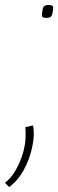

<svg xmlns="http://www.w3.org/2000/svg" viewBox="-98 -552 234 773"><path d="M4 -40 35 -47Q37 -37 37.5 -28.5Q38 -20 38 -11Q38 14 28.5 53.5Q19 93 -3 133.5Q-25 174 -61 201L-78 184Q-54 166 -35.5 134Q-17 102 -6 65.5Q5 29 5 -4Q5 -12 5 -21.5Q5 -31 4 -40ZM71 -496Q73 -517 77.5 -524.5Q82 -532 98 -532Q108 -532 112.5 -529Q117 -526 116 -516Q114 -496 109.5 -488Q105 -480 88 -480Q77 -480 73.5 -483.5Q70 -487 71 -496Z"/></svg>

Font: Georama Condensed ExtraLight
Style: Italic
Weight: 200
Width: 3
Italic angle: -9°
Designer: Jean-Baptiste Levee
Foundry: Production Type
Version: Version 1.000